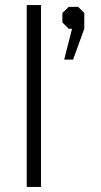

<svg xmlns="http://www.w3.org/2000/svg" viewBox="-20 -734 395 754"><path d="M85 -714H141V0H85ZM263 -621H250L225 -646V-683L250 -707H287L311 -683V-621L267 -500H232Z"/></svg>

Font: Chakra Petch Light
Style: Regular
Weight: 300
Designer: Katatrad Aksorn Co.,Ltd.
Foundry: Cadson Demak Co.,Ltd.
Version: Version 1.000; ttfautohint (v1.6)